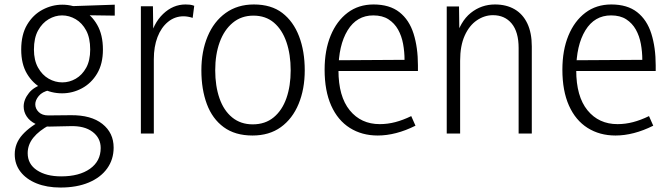

<svg xmlns="http://www.w3.org/2000/svg" viewBox="-20 -598 2992 860"><path d="M384 -376Q384 -428 366 -461.5Q348 -495 319 -512Q290 -529 258 -529Q227 -529 198 -512Q169 -495 150.5 -461.5Q132 -428 132 -376Q132 -328 150.5 -295Q169 -262 198 -245.5Q227 -229 259 -229Q291 -229 319.5 -245.5Q348 -262 366 -294.5Q384 -327 384 -376ZM441 -376Q441 -312 415 -268.5Q389 -225 347 -202.5Q305 -180 258 -180Q210 -180 168.5 -202Q127 -224 101 -267.5Q75 -311 75 -376Q75 -443 101.5 -487.5Q128 -532 170.5 -554.5Q213 -577 259 -577Q307 -577 348.5 -554Q390 -531 415.5 -486.5Q441 -442 441 -376ZM494 -577V-528L351 -530L258 -569ZM177 -64 202 -38Q155 -13 129.5 18.5Q104 50 104 88Q104 137 145.5 164.5Q187 192 254 192Q335 192 383 158Q431 124 431 65Q431 20 394.5 -7.5Q358 -35 295 -33L202 -31Q165 -30 139 -43Q113 -56 99.5 -76.5Q86 -97 86 -121Q86 -152 110 -182Q134 -212 184 -224L201 -194Q169 -187 153.5 -168Q138 -149 138 -131Q138 -111 153.5 -96Q169 -81 196 -81L297 -82Q388 -83 438.5 -43Q489 -3 489 63Q489 116 460 156.5Q431 197 377.5 219.5Q324 242 251 242Q190 242 144 223.5Q98 205 72 171.5Q46 138 46 93Q46 44 80.5 5.5Q115 -33 177 -64Z M611 0V-570H665L667 -420H651Q666 -493 710.5 -535.5Q755 -578 811 -578Q821 -578 830.5 -577Q840 -576 850 -572L843 -518Q821 -525 802 -525Q763 -525 732.5 -500Q702 -475 685.5 -432Q669 -389 669 -333V0Z M1282 -283Q1282 -354 1263 -409.5Q1244 -465 1207 -496.5Q1170 -528 1115 -528Q1061 -528 1022.5 -496Q984 -464 964 -409Q944 -354 944 -283Q944 -213 963 -158Q982 -103 1020 -72Q1058 -41 1112 -41Q1168 -41 1206 -72.5Q1244 -104 1263 -158.5Q1282 -213 1282 -283ZM1345 -283Q1345 -199 1317.5 -132.5Q1290 -66 1238 -28.5Q1186 9 1111 9Q1033 9 982 -28.5Q931 -66 906.5 -132Q882 -198 882 -283Q882 -368 910 -435Q938 -502 991 -540Q1044 -578 1117 -578Q1195 -578 1244.5 -540Q1294 -502 1319.5 -435.5Q1345 -369 1345 -283Z M1672 9Q1601 9 1547 -25Q1493 -59 1463.5 -125Q1434 -191 1434 -286Q1434 -373 1461 -438.5Q1488 -504 1537 -541Q1586 -578 1653 -578Q1725 -578 1769 -543.5Q1813 -509 1832.5 -447Q1852 -385 1852 -305V-280H1467L1468 -328L1792 -330Q1792 -366 1785.5 -401.5Q1779 -437 1763 -465.5Q1747 -494 1720 -511.5Q1693 -529 1652 -529Q1578 -529 1537 -462Q1496 -395 1496 -283Q1496 -166 1546.5 -104Q1597 -42 1681 -42Q1716 -42 1750.5 -51Q1785 -60 1822 -78L1841 -35Q1797 -13 1754.5 -2Q1712 9 1672 9Z M2303 0V-383Q2303 -455 2272 -492.5Q2241 -530 2188 -530Q2150 -530 2116 -507Q2082 -484 2061.5 -438.5Q2041 -393 2041 -326V0H1981V-569H2036L2038 -420H2019Q2041 -502 2088.5 -540Q2136 -578 2197 -578Q2248 -578 2285 -556.5Q2322 -535 2342 -493Q2362 -451 2362 -390V0Z M2737 9Q2666 9 2612 -25Q2558 -59 2528.5 -125Q2499 -191 2499 -286Q2499 -373 2526 -438.5Q2553 -504 2602 -541Q2651 -578 2718 -578Q2790 -578 2834 -543.5Q2878 -509 2897.5 -447Q2917 -385 2917 -305V-280H2532L2533 -328L2857 -330Q2857 -366 2850.5 -401.5Q2844 -437 2828 -465.5Q2812 -494 2785 -511.5Q2758 -529 2717 -529Q2643 -529 2602 -462Q2561 -395 2561 -283Q2561 -166 2611.5 -104Q2662 -42 2746 -42Q2781 -42 2815.5 -51Q2850 -60 2887 -78L2906 -35Q2862 -13 2819.5 -2Q2777 9 2737 9Z"/></svg>

Font: Yaldevi ExtraLight Light
Style: Regular
Weight: 300
Version: Version 1.100